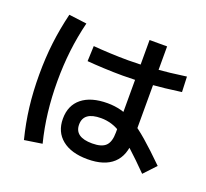

<svg xmlns="http://www.w3.org/2000/svg" viewBox="-141 -967 1282 1193"><g transform="rotate(20 500.0 -370.5)"><path d="M542 32Q434 32 373.5 -17Q313 -66 313 -153Q313 -241 373 -289.5Q433 -338 542 -338Q589 -338 633 -326.5Q677 -315 724 -286Q771 -257 829.5 -206.5Q888 -156 967 -78L893 1Q822 -71 770.5 -117.5Q719 -164 680 -190Q641 -216 606.5 -226.5Q572 -237 536 -237Q420 -237 420 -153Q420 -70 536 -70Q599 -70 625.5 -96.5Q652 -123 652 -184V-796H768V-178Q768 -74 710.5 -21Q653 32 542 32ZM570 -531Q512 -531 447 -534Q382 -537 335 -541L339 -642Q385 -638 448.5 -635Q512 -632 570 -632Q656 -632 746 -639Q836 -646 948 -662L952 -561Q839 -545 748.5 -538Q658 -531 570 -531ZM131 55Q105 -48 93 -148Q81 -248 81 -360Q81 -471 93 -570.5Q105 -670 130 -773L248 -758Q224 -661 212.5 -563.5Q201 -466 201 -360Q201 -254 212.5 -156Q224 -58 248 37Z"/></g></svg>

Font: M PLUS 2 SemiBold
Style: Regular
Weight: 600
Designer: Coji Morishita
Foundry: UNDERFOREST DESIGN
Version: Version 1.001